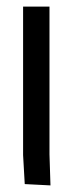

<svg xmlns="http://www.w3.org/2000/svg" viewBox="-20 -560 220 582"><path d="M50 -540H130V-92L133 2L55 -2L50 -90Z"/></svg>

Font: Glametrix
Style: Bold
Weight: 700
Designer: gluk
Foundry: gluk
Version: Version 0.40